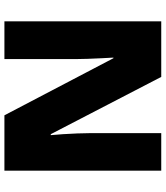

<svg xmlns="http://www.w3.org/2000/svg" viewBox="40 -794 754 874"><g transform="rotate(-90 417.0 -357.0)"><path d="M756.8 0H503.9L243.2 -502.9H238.8Q241.2 -480 243.2 -447.8Q245.1 -415.5 246.6 -382.1Q248 -348.6 248 -321.8V0H77.1V-713.9H329.1L588.9 -217.8H591.8Q590.3 -241.2 588.9 -272.2Q587.4 -303.2 586.2 -335Q585 -366.7 585 -391.1V-713.9H756.8Z"/></g></svg>

Font: Open Sans ExtraBold
Style: Regular
Weight: 800
Designer: Monotype Design Team
Foundry: Monotype Imaging Inc.
Version: Version 3.003; ttfautohint (v1.8.4)